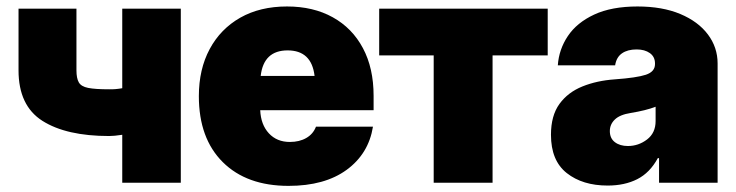

<svg xmlns="http://www.w3.org/2000/svg" viewBox="-20 -573 2308 602"><path d="M546.9 -545.9V0H363.3V-150.4Q337.9 -146.5 322.3 -146.5Q188 -146.5 113 -194.1Q38.1 -241.7 38.1 -352.5V-545.9H219.7V-352.5Q219.7 -327.6 227.1 -314.7Q234.4 -301.8 256.3 -297.4Q278.3 -293 322.3 -293Q341.3 -292.5 363.3 -296.4V-545.9Z M884.8 9.8Q753.4 9.8 678.5 -64.7Q603.5 -139.2 603.5 -271.5Q603.5 -356 637.5 -419.2Q671.4 -482.4 733.4 -517.6Q795.4 -552.7 879.9 -552.7Q962.4 -552.7 1023.4 -518.8Q1084.5 -484.9 1117.9 -422.1Q1151.4 -359.4 1151.4 -272.5V-227.5H795.9Q797.9 -182.1 823 -155Q848.1 -127.9 888.7 -127.9Q918.9 -127.9 940.4 -140.4Q961.9 -152.8 970.7 -175.8H1149.4Q1135.7 -90.8 1066.9 -40.5Q998 9.8 884.8 9.8ZM881.8 -415Q806.6 -415 797.4 -335H966.3Q957 -415 881.8 -415Z M1168.9 -399.4V-545.9H1697.3V-399.4H1524.4V0H1339.8V-399.4Z M1885.3 8.8Q1806.6 8.8 1757.1 -30.3Q1707.5 -69.3 1707.5 -150.4Q1707.5 -210.4 1734.1 -247.1Q1760.7 -283.7 1806.2 -302Q1851.6 -320.3 1907.7 -324.2Q1976.1 -329.1 2004.9 -338.6Q2033.7 -348.1 2033.7 -372.1V-374Q2033.7 -395 2017.6 -406.5Q2001.5 -418 1976.1 -418Q1947.8 -418 1930.2 -405.8Q1912.6 -393.6 1908.7 -368.2H1729Q1732.4 -418 1760.5 -460Q1788.6 -502 1843 -527.3Q1897.5 -552.7 1979 -552.7Q2056.6 -552.7 2113 -529.1Q2169.4 -505.4 2199.7 -464.8Q2230 -424.3 2230 -374V0H2046.4V-77.1H2042.5Q2017.6 -31.2 1978 -11.2Q1938.5 8.8 1885.3 8.8ZM1948.7 -115.2Q1981.9 -115.2 2008.8 -135.7Q2035.6 -156.2 2035.6 -193.4V-238.3Q2005.4 -226.6 1957.5 -218.8Q1923.3 -213.4 1907.7 -198.2Q1892.1 -183.1 1892.1 -162.1Q1892.1 -139.2 1908 -127.2Q1923.8 -115.2 1948.7 -115.2Z"/></svg>

Font: Inter Tight Black
Style: Regular
Weight: 900
Designer: Rasmus Andersson
Foundry: rsms
Version: Version 3.004; ttfautohint (v1.8.4.7-5d5b)